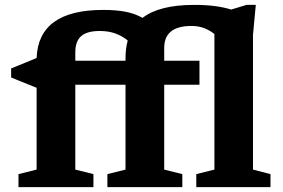

<svg xmlns="http://www.w3.org/2000/svg" viewBox="-20 -764 1157 784"><path d="M361.5 0H55.5V-53L129.5 -71.5V-405.5L25.5 -447.5V-484.5L129.5 -527Q136.5 -723.5 401.5 -723.5Q454 -723.5 492.8 -716Q531.5 -708.5 562 -691Q630.5 -744 772.5 -744Q821 -744 857.2 -739.2Q893.5 -734.5 924 -725L986.5 -744H1024.5L1013 -621V-71.5L1084.5 -53V0H781.5V-53L855.5 -71.5V-625Q837 -640 814 -649Q791 -658 761.5 -658Q650.5 -658 650.5 -568V-516H794.5V-418H650.5V-71.5L724.5 -53V0H418.5V-53L492.5 -71.5V-418H287.5V-71.5L361.5 -53ZM287.5 -549.5V-516H492.5V-525.5Q492.5 -566 501.5 -598.5Q481 -616 452.5 -626.8Q424 -637.5 387 -637.5Q336 -637.5 311.8 -616.8Q287.5 -596 287.5 -549.5Z"/></svg>

Font: Newsreader 6pt SemiBold
Style: Regular
Weight: 600
Designer: Hugues Gentile
Foundry: Production Type
Version: Version 1.003; ttfautohint (v1.8.3)